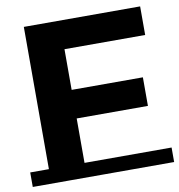

<svg xmlns="http://www.w3.org/2000/svg" viewBox="-82 -774 803 860"><g transform="rotate(-10 319.5 -343.5)"><path d="M233 -385H569V-255H233ZM245 0H83V-700H612V-570H245ZM-2 -53H641V13H-2Z"/></g></svg>

Font: Montserrat Underline Thin
Style: Bold
Weight: 700
Version: Version 9.000